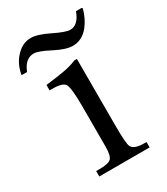

<svg xmlns="http://www.w3.org/2000/svg" viewBox="-151 -639 615 707"><g transform="rotate(-30 157.0 -285.0)"><path d="M316 -567Q307 -530 283 -499Q255 -465 216 -465Q187 -465 141 -489Q95 -513 76 -513Q39 -513 21 -466H-1L-2 -469Q6 -510 30 -536Q58 -568 95 -568Q123 -568 170.5 -544.5Q218 -521 237 -521Q271 -521 289 -570H313ZM204 -136Q204 -55 211 -42Q221 -23 262 -23H273V0H59V-23H75Q111 -23 122.5 -34Q134 -45 134 -84V-256Q134 -333 124 -350Q115 -366 72 -366H59V-389Q101 -394 134 -399.5Q167 -405 193 -416H204Z"/></g></svg>

Font: New Athena Unicode
Style: Regular
Weight: 400
Designer: J. Rusten 1997; rev. by R. Hancock 2001, 2002, rev. by D. Mastronarde 2002-2021
Foundry: GreekKeys New Athena Unicode
Version: Version 5.008